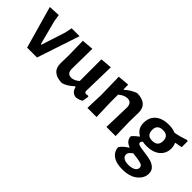

<svg xmlns="http://www.w3.org/2000/svg" viewBox="6 -798 1387 1387"><g transform="rotate(45 699.5 -105.0)"><path d="M153.3 -87.9H158.9L217.8 -269.2L229.9 -326.2H310.3L201.9 0H100.9L9.3 -323.4L96.3 -328L104.7 -273.8Z M638.3 -63.6Q646.7 -63.6 657.9 -66.4L664.5 -60.7L656.1 -12.1Q633.6 1.9 604.7 5.6Q560.7 1.9 549.5 -46.7H542.1Q501.9 -8.4 459.8 3.7Q407.5 3.7 379.4 -20.1Q351.4 -43.9 351.4 -89.7L353.3 -172L350.5 -319.6L440.2 -327.1L437.4 -120.6Q437.4 -71 479.4 -71Q509.3 -71 540.2 -98.1V-319.6L629 -327.1L623.4 -84.1Q623.4 -63.6 638.3 -63.6Z M916.8 -202.8Q916.8 -254.2 872.9 -254.2Q841.1 -254.2 805.6 -224.3V-143L810.3 0H716.8L721.5 -134.6L717.8 -319.6L806.5 -327.1V-279.4H811.2Q851.4 -315 895.3 -329.9Q948.6 -329.9 976.2 -305.6Q1003.7 -281.3 1002.8 -236.4L1000.9 -143L1004.7 0H911.2Z M1344.9 -271 1343 -268.2Q1353.3 -247.7 1353.3 -221.5Q1353.3 -169.2 1315.4 -137.9Q1277.6 -106.5 1212.1 -106.5Q1192.5 -106.5 1172 -110.3Q1161.7 -100 1161.7 -91.6Q1161.7 -79.4 1178 -74.3Q1194.4 -69.2 1233.6 -64.5Q1272.9 -59.8 1300 -52.8Q1327.1 -45.8 1347.2 -28Q1367.3 -10.3 1367.3 22Q1367.3 54.2 1346.7 80.4Q1303.7 136.4 1207.5 136.4Q1143.9 136.4 1109.3 110.3Q1074.8 84.1 1074.8 42.1Q1096.3 12.1 1133.6 -10.3V-14Q1083.2 -32.7 1083.2 -77.6Q1101.9 -100 1130.8 -120.6V-123.4Q1079.4 -151.4 1079.4 -209.8Q1079.4 -268.2 1117.3 -299.5Q1155.1 -330.8 1220.6 -330.8Q1258.9 -330.8 1288.8 -317.8Q1339.3 -327.1 1391.6 -345.8L1399.1 -339.3V-281.3Q1380.4 -276.6 1344.9 -271ZM1272.9 -219.6Q1272.9 -272.9 1216.4 -272.9Q1159.8 -272.9 1159.8 -218.7Q1159.8 -161.7 1215 -162.6Q1272.9 -161.7 1272.9 -219.6ZM1184.1 -2.8Q1151.4 19.6 1151.4 39.7Q1151.4 59.8 1168.2 71Q1185 82.2 1217.3 82.2Q1249.5 82.2 1269.6 70.6Q1289.7 58.9 1289.7 39.3Q1289.7 19.6 1269.2 12.6Q1248.6 5.6 1219.2 2.3Q1189.7 -0.9 1184.1 -2.8Z"/></g></svg>

Font: Gurajada
Style: Regular
Weight: 400
Designer: Purushoth Kumar Guthula
Foundry: SiliconAndhra, USA.
Version: Version 1.0.3; ttfautohint (v1.2.42-39fb)